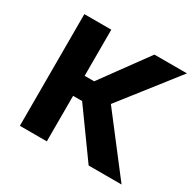

<svg xmlns="http://www.w3.org/2000/svg" viewBox="-125 -672 813 804"><g transform="rotate(30 282.0 -270.0)"><path d="M194.3 -540V0H64V-540ZM560.1 -540 309.6 -220.2H159.7L158.2 -316.9H240.2L402.8 -540ZM396.5 0 234.4 -225.1 328.6 -295.4 555.7 0Z"/></g></svg>

Font: V-Inter
Style: SemiBold-600
Weight: 600
Designer: Rasmus Andersson
Foundry: rsms
Version: Version 4.000;git-4146feb